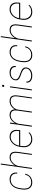

<svg xmlns="http://www.w3.org/2000/svg" viewBox="1900 -2690 800 4640"><g transform="rotate(-90 2300.0 -370.0)"><path d="M397.5 -160.2H421.9Q410.6 -103 379.6 -65.4Q348.6 -27.8 304.7 -9Q260.7 9.8 211.4 9.8Q114.3 9.8 69.8 -56.9Q25.4 -123.5 42 -244.1L47.9 -284.2Q64.9 -405.3 127.9 -471.7Q190.9 -538.1 287.6 -538.1Q336.4 -538.1 375.5 -518.8Q414.6 -499.5 434.8 -458.7Q455.1 -418 449.2 -354H424.8Q429.7 -410.2 411.6 -444.8Q393.6 -479.5 359.4 -495.6Q325.2 -511.7 283.7 -511.7Q222.2 -511.7 178.5 -483.6Q134.8 -455.6 108.4 -404.3Q82 -353 72.3 -284.2L66.4 -244.1Q56.6 -174.8 68.8 -123.8Q81.1 -72.8 117.2 -44.7Q153.3 -16.6 215.3 -16.6Q254.9 -16.6 292.5 -29.8Q330.1 -43 357.9 -74.5Q385.7 -106 397.5 -160.2Z M816.9 -538.1Q867.7 -538.1 900.4 -518.3Q933.1 -498.5 946 -455.3Q959 -412.1 948.7 -341.8L900.9 0H876.5L924.3 -341.8Q934.1 -409.2 921.6 -446Q909.2 -482.9 880.4 -497.6Q851.6 -512.2 811.5 -512.2Q770 -512.2 736.6 -494.9Q703.1 -477.5 678 -450.4Q652.8 -423.3 635.5 -393.1Q618.2 -362.8 609.4 -336.4L562 0H537.6L643.1 -750H667.5L618.7 -404.3Q639.2 -442.4 669.2 -472.4Q699.2 -502.4 736.8 -520.3Q774.4 -538.1 816.9 -538.1Z M1472.7 -281.7H1095.2L1089.8 -243.2Q1080.1 -174.3 1098.9 -123.3Q1117.7 -72.3 1158.2 -44.2Q1198.7 -16.1 1253.9 -16.1Q1297.4 -16.1 1336.4 -29.5Q1375.5 -43 1412.1 -79.1L1425.3 -64Q1396.5 -30.8 1353.3 -10.5Q1310.1 9.8 1250 9.8Q1189 9.8 1143.1 -20.3Q1097.2 -50.3 1075.7 -106.9Q1054.2 -163.6 1065.4 -243.2L1071.3 -284.2Q1082.5 -364.7 1119.1 -421.4Q1155.8 -478 1207.8 -508.1Q1259.8 -538.1 1317.9 -538.1Q1373.5 -538.1 1413.1 -512.9Q1452.6 -487.8 1470.2 -438.7Q1487.8 -389.6 1477.5 -317.4ZM1314 -511.7Q1235.8 -511.7 1178.2 -456.8Q1120.6 -401.9 1100.1 -308.1H1452.1L1453.6 -319.3Q1465.8 -406.2 1427.7 -459Q1389.6 -511.7 1314 -511.7Z M2179.7 -538.1Q2230.5 -538.1 2263.4 -518.3Q2296.4 -498.5 2309.6 -455.3Q2322.8 -412.1 2312.5 -341.8L2264.6 0H2240.7L2288.6 -341.8Q2298.3 -409.2 2285.6 -446.3Q2272.9 -483.4 2243.9 -498.3Q2214.8 -513.2 2173.8 -512.2Q2114.7 -510.3 2072 -482.7Q2029.3 -455.1 2004.2 -418.2Q1979 -381.3 1972.7 -351.6L1923.3 0H1898.9L1948.2 -351.6Q1957 -415 1944.1 -449.7Q1931.2 -484.4 1901.9 -498.3Q1872.6 -512.2 1832.5 -512.2Q1790 -512.2 1756.3 -493.9Q1722.7 -475.6 1697.5 -447.8Q1672.4 -419.9 1655.5 -389.2Q1638.7 -358.4 1630.4 -332L1583.5 0H1558.6L1632.8 -528.3H1657.7L1640.1 -401.9Q1660.2 -440.4 1689.9 -471.2Q1719.7 -502 1757.6 -520Q1795.4 -538.1 1837.9 -538.1Q1901.9 -538.1 1937.7 -508.3Q1973.6 -478.5 1976.6 -412.1Q1995.1 -447.3 2025.4 -475.8Q2055.7 -504.4 2095 -521.2Q2134.3 -538.1 2179.7 -538.1Z M2548.3 -720.7Q2559.1 -720.7 2565.7 -712.6Q2572.3 -704.6 2570.8 -693.4Q2568.8 -682.1 2560.3 -674.3Q2551.8 -666.5 2541 -666.5Q2530.3 -666.5 2523.9 -674.3Q2517.6 -682.1 2519.5 -693.4Q2521 -704.6 2529.3 -712.6Q2537.6 -720.7 2548.3 -720.7ZM2459.5 0H2435.1L2509.3 -528.3H2533.7Z M2827.6 -258.8Q2774.9 -276.4 2739.7 -295.2Q2704.6 -314 2689.2 -340.1Q2673.8 -366.2 2679.7 -405.8Q2684.6 -442.9 2709 -472.7Q2733.4 -502.4 2773.4 -520.3Q2813.5 -538.1 2866.2 -538.1Q2950.7 -538.1 2992.4 -496.8Q3034.2 -455.6 3024.9 -388.2H3000Q3004.4 -420.9 2990.5 -449Q2976.6 -477.1 2944.3 -494.4Q2912.1 -511.7 2862.3 -511.7Q2811.5 -511.7 2777.3 -495.8Q2743.2 -480 2725.1 -455.8Q2707 -431.6 2703.6 -406.7Q2700.2 -381.8 2709 -361.6Q2717.8 -341.3 2748.5 -322.3Q2779.3 -303.2 2839.8 -281.7Q2894 -263.7 2929 -243.7Q2963.9 -223.6 2979 -196Q2994.1 -168.5 2988.3 -126.5Q2980 -65.4 2927 -27.8Q2874 9.8 2793 9.8Q2731.9 9.8 2692.6 -9.5Q2653.3 -28.8 2636.2 -61Q2619.1 -93.3 2624.5 -131.8H2648.9Q2646.5 -86.9 2668.2 -61.8Q2689.9 -36.6 2725.1 -26.6Q2760.3 -16.6 2796.9 -16.6Q2846.2 -16.6 2882.3 -32.7Q2918.5 -48.8 2939.5 -74.2Q2960.4 -99.6 2964.4 -127Q2967.3 -150.9 2957.5 -173.8Q2947.8 -196.8 2916.7 -218Q2885.7 -239.3 2827.6 -258.8Z M3476.6 -160.2H3501Q3489.7 -103 3458.7 -65.4Q3427.7 -27.8 3383.8 -9Q3339.8 9.8 3290.5 9.8Q3193.4 9.8 3148.9 -56.9Q3104.5 -123.5 3121.1 -244.1L3127 -284.2Q3144 -405.3 3207 -471.7Q3270 -538.1 3366.7 -538.1Q3415.5 -538.1 3454.6 -518.8Q3493.7 -499.5 3513.9 -458.7Q3534.2 -418 3528.3 -354H3503.9Q3508.8 -410.2 3490.7 -444.8Q3472.7 -479.5 3438.5 -495.6Q3404.3 -511.7 3362.8 -511.7Q3301.3 -511.7 3257.6 -483.6Q3213.9 -455.6 3187.5 -404.3Q3161.1 -353 3151.4 -284.2L3145.5 -244.1Q3135.7 -174.8 3147.9 -123.8Q3160.2 -72.8 3196.3 -44.7Q3232.4 -16.6 3294.4 -16.6Q3334 -16.6 3371.6 -29.8Q3409.2 -43 3437 -74.5Q3464.8 -106 3476.6 -160.2Z M3896 -538.1Q3946.8 -538.1 3979.5 -518.3Q4012.2 -498.5 4025.1 -455.3Q4038.1 -412.1 4027.8 -341.8L3980 0H3955.6L4003.4 -341.8Q4013.2 -409.2 4000.7 -446Q3988.3 -482.9 3959.5 -497.6Q3930.7 -512.2 3890.6 -512.2Q3849.1 -512.2 3815.7 -494.9Q3782.2 -477.5 3757.1 -450.4Q3731.9 -423.3 3714.6 -393.1Q3697.3 -362.8 3688.5 -336.4L3641.1 0H3616.7L3722.2 -750H3746.6L3697.8 -404.3Q3718.3 -442.4 3748.3 -472.4Q3778.3 -502.4 3815.9 -520.3Q3853.5 -538.1 3896 -538.1Z M4551.8 -281.7H4174.3L4168.9 -243.2Q4159.2 -174.3 4178 -123.3Q4196.8 -72.3 4237.3 -44.2Q4277.8 -16.1 4333 -16.1Q4376.5 -16.1 4415.5 -29.5Q4454.6 -43 4491.2 -79.1L4504.4 -64Q4475.6 -30.8 4432.4 -10.5Q4389.2 9.8 4329.1 9.8Q4268.1 9.8 4222.2 -20.3Q4176.3 -50.3 4154.8 -106.9Q4133.3 -163.6 4144.5 -243.2L4150.4 -284.2Q4161.6 -364.7 4198.2 -421.4Q4234.9 -478 4286.9 -508.1Q4338.9 -538.1 4397 -538.1Q4452.6 -538.1 4492.2 -512.9Q4531.7 -487.8 4549.3 -438.7Q4566.9 -389.6 4556.6 -317.4ZM4393.1 -511.7Q4314.9 -511.7 4257.3 -456.8Q4199.7 -401.9 4179.2 -308.1H4531.2L4532.7 -319.3Q4544.9 -406.2 4506.8 -459Q4468.8 -511.7 4393.1 -511.7Z"/></g></svg>

Font: Robert Sans Thin
Style: Italic
Weight: 100
Italic angle: -8°
Designer: Christian Robertson (extended by Adam Twardoch)
Foundry: Google
Version: Version 12.135;April 2, 2019;FontCreator 11.5.0.2425 64-bit;